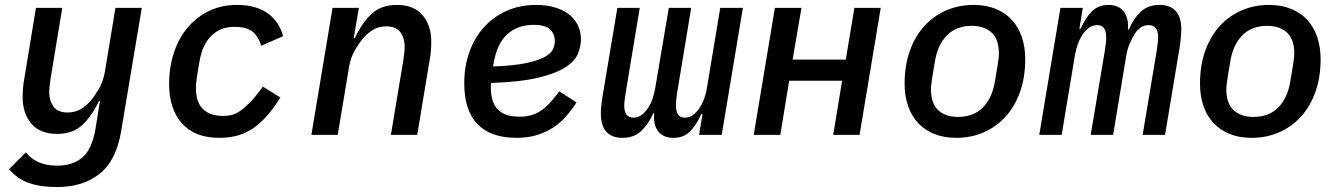

<svg xmlns="http://www.w3.org/2000/svg" viewBox="-20 -548 5440 780"><path d="M211 212Q144 212 96.5 195Q49 178 17 139L85 71Q128 125 212 125Q276 125 315.5 91Q355 57 369 -31L386 -138H382Q353 -76 314 -40Q275 -4 212 -4Q143 -4 107.5 -45.5Q72 -87 72 -153Q72 -171 73.5 -190.5Q75 -210 80 -236L126 -516H233L186 -232Q184 -218 182 -202.5Q180 -187 180 -174Q180 -139 197.5 -115Q215 -91 255 -91Q285 -91 308.5 -105Q332 -119 352 -143Q362 -155 380.5 -185Q399 -215 406 -256L449 -516H556L472 -14Q452 105 384 158.5Q316 212 211 212Z M871 12Q771 12 719 -47Q667 -106 667 -206Q667 -276 687 -335.5Q707 -395 743.5 -437.5Q780 -480 830.5 -504Q881 -528 942 -528Q984 -528 1016 -518.5Q1048 -509 1071 -491.5Q1094 -474 1108.5 -451Q1123 -428 1130 -401L1041 -362Q1028 -404 1003 -421.5Q978 -439 932 -439Q877 -439 839.5 -403.5Q802 -368 790 -296L780 -236Q778 -222 777 -211Q776 -200 776 -189Q776 -133 804.5 -105Q833 -77 887 -77Q903 -77 919.5 -80.5Q936 -84 954.5 -96.5Q973 -109 996 -132.5Q1019 -156 1048 -196L1119 -152Q1094 -112 1068 -81.5Q1042 -51 1013 -30Q984 -9 949 1.5Q914 12 871 12Z M1245 0 1331 -516H1438L1417 -394H1422Q1451 -456 1490 -492Q1529 -528 1592 -528Q1661 -528 1696.5 -486.5Q1732 -445 1732 -379Q1732 -361 1730.5 -341.5Q1729 -322 1724 -296L1675 0H1568L1618 -300Q1620 -314 1622 -329.5Q1624 -345 1624 -358Q1624 -393 1606.5 -417Q1589 -441 1549 -441Q1519 -441 1495.5 -427Q1472 -413 1452 -389Q1442 -377 1423.5 -347Q1405 -317 1398 -276L1352 0Z M2079 12Q1973 12 1919.5 -44Q1866 -100 1866 -209Q1866 -280 1887.5 -338.5Q1909 -397 1947.5 -439Q1986 -481 2039.5 -504.5Q2093 -528 2158 -528Q2197 -528 2230 -519Q2263 -510 2287.5 -492.5Q2312 -475 2326 -448.5Q2340 -422 2340 -388Q2340 -359 2327.5 -329Q2315 -299 2276 -274Q2237 -249 2165 -232Q2093 -215 1975 -211Q1974 -204 1974 -198.5Q1974 -193 1974 -191Q1974 -167 1979.5 -145.5Q1985 -124 1998 -108Q2011 -92 2033.5 -83Q2056 -74 2091 -74Q2116 -74 2136.5 -79.5Q2157 -85 2175.5 -97Q2194 -109 2212.5 -128.5Q2231 -148 2252 -177L2322 -132Q2301 -99 2277 -72.5Q2253 -46 2223.5 -27.5Q2194 -9 2158.5 1.5Q2123 12 2079 12ZM2148 -447Q2082 -447 2040 -408Q1998 -369 1985 -289L1983 -278Q2067 -281 2116.5 -291.5Q2166 -302 2192.5 -316.5Q2219 -331 2226.5 -348Q2234 -365 2234 -381Q2234 -410 2214.5 -428.5Q2195 -447 2148 -447Z M2509 12Q2465 12 2443 -13Q2421 -38 2421 -86Q2421 -101 2423 -120.5Q2425 -140 2428 -158L2488 -516H2579L2522 -172Q2520 -158 2518 -144Q2516 -130 2516 -119Q2516 -70 2554 -70Q2586 -70 2611 -107Q2623 -124 2630.5 -145.5Q2638 -167 2642 -191L2697 -516H2788L2731 -172Q2729 -158 2727.5 -145Q2726 -132 2726 -120Q2726 -70 2762 -70Q2795 -70 2820 -107Q2833 -126 2840.5 -146.5Q2848 -167 2851 -186L2906 -516H2998L2912 0H2820L2834 -85H2829Q2811 -43 2784.5 -15.5Q2758 12 2716 12Q2674 12 2653.5 -15Q2633 -42 2638 -88H2634Q2614 -43 2584.5 -15.5Q2555 12 2509 12Z M3128 -516H3236L3200 -306H3416L3451 -516H3558L3472 0H3365L3401 -220H3186L3150 0H3042Z M3865 12Q3814 12 3775 -4Q3736 -20 3709.5 -48.5Q3683 -77 3669 -117.5Q3655 -158 3655 -208Q3655 -282 3676 -341Q3697 -400 3734.5 -441.5Q3772 -483 3823.5 -505.5Q3875 -528 3935 -528Q3986 -528 4025 -512Q4064 -496 4090.5 -467.5Q4117 -439 4131 -398Q4145 -357 4145 -308Q4145 -234 4124 -175Q4103 -116 4065.5 -74.5Q4028 -33 3976.5 -10.5Q3925 12 3865 12ZM3872 -73Q3935 -73 3973 -111.5Q4011 -150 4022 -218L4033 -284Q4035 -298 4036.5 -310Q4038 -322 4038 -331Q4038 -388 4008.5 -415.5Q3979 -443 3928 -443Q3865 -443 3827 -404.5Q3789 -366 3778 -298L3767 -232Q3765 -218 3763.5 -206Q3762 -194 3762 -185Q3762 -128 3791.5 -100.5Q3821 -73 3872 -73Z M4202 0 4288 -516H4379L4365 -431H4370Q4388 -473 4414.5 -500.5Q4441 -528 4483 -528Q4525 -528 4545.5 -501Q4566 -474 4562 -428H4566Q4585 -473 4614.5 -500.5Q4644 -528 4690 -528Q4734 -528 4756.5 -503Q4779 -478 4779 -430Q4779 -415 4777 -393.5Q4775 -372 4772 -354L4713 0H4622L4679 -341Q4681 -355 4683 -371Q4685 -387 4685 -397Q4685 -446 4646 -446Q4612 -446 4589 -409Q4578 -391 4569 -369.5Q4560 -348 4556 -325L4502 0H4411L4469 -346Q4471 -360 4472.5 -372.5Q4474 -385 4474 -396Q4474 -446 4438 -446Q4404 -446 4379 -409Q4366 -390 4359 -369.5Q4352 -349 4348 -330L4293 0Z M5065 12Q5014 12 4975 -4Q4936 -20 4909.5 -48.5Q4883 -77 4869 -117.5Q4855 -158 4855 -208Q4855 -282 4876 -341Q4897 -400 4934.5 -441.5Q4972 -483 5023.5 -505.5Q5075 -528 5135 -528Q5186 -528 5225 -512Q5264 -496 5290.5 -467.5Q5317 -439 5331 -398Q5345 -357 5345 -308Q5345 -234 5324 -175Q5303 -116 5265.5 -74.5Q5228 -33 5176.5 -10.5Q5125 12 5065 12ZM5072 -73Q5135 -73 5173 -111.5Q5211 -150 5222 -218L5233 -284Q5235 -298 5236.5 -310Q5238 -322 5238 -331Q5238 -388 5208.5 -415.5Q5179 -443 5128 -443Q5065 -443 5027 -404.5Q4989 -366 4978 -298L4967 -232Q4965 -218 4963.5 -206Q4962 -194 4962 -185Q4962 -128 4991.5 -100.5Q5021 -73 5072 -73Z"/></svg>

Font: IBM Plex Mono Medium
Style: Italic
Weight: 500
Italic angle: -9°
Monospace: yes
Designer: Mike Abbink, Paul van der Laan, Pieter van Rosmalen
Foundry: Bold Monday
Version: Version 2.3